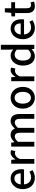

<svg xmlns="http://www.w3.org/2000/svg" viewBox="1840 -2677 850 4570"><g transform="rotate(-90 2265.0 -392.0)"><path d="M316 13C388 13 451 -11 502 -45L462 -118C422 -92 380 -77 331 -77C236 -77 170 -140 161 -245H518C521 -258 523 -281 523 -303C523 -459 445 -564 299 -564C170 -564 48 -453 48 -274C48 -93 167 13 316 13ZM160 -324C171 -421 232 -474 301 -474C381 -474 424 -419 424 -324Z M652 0H766V-343C801 -430 855 -461 900 -461C922 -461 936 -458 955 -452L976 -552C959 -560 941 -564 914 -564C855 -564 797 -522 758 -451H755L746 -550H652Z M1061 0H1175V-390C1221 -440 1262 -465 1299 -465C1362 -465 1391 -427 1391 -332V0H1506V-390C1552 -440 1592 -465 1630 -465C1692 -465 1722 -427 1722 -332V0H1837V-346C1837 -486 1783 -564 1668 -564C1599 -564 1543 -521 1489 -463C1465 -526 1419 -564 1337 -564C1269 -564 1214 -523 1167 -473H1164L1155 -550H1061Z M2223 13C2359 13 2482 -92 2482 -274C2482 -458 2359 -564 2223 -564C2087 -564 1964 -458 1964 -274C1964 -92 2087 13 2223 13ZM2223 -81C2137 -81 2083 -158 2083 -274C2083 -391 2137 -469 2223 -469C2310 -469 2364 -391 2364 -274C2364 -158 2310 -81 2223 -81Z M2617 0H2731V-343C2766 -430 2820 -461 2865 -461C2887 -461 2901 -458 2920 -452L2941 -552C2924 -560 2906 -564 2879 -564C2820 -564 2762 -522 2723 -451H2720L2711 -550H2617Z M3216 13C3278 13 3335 -20 3376 -62H3379L3389 0H3483V-797H3368V-593L3373 -502C3328 -540 3288 -564 3225 -564C3102 -564 2989 -453 2989 -274C2989 -92 3078 13 3216 13ZM3243 -82C3157 -82 3108 -151 3108 -276C3108 -395 3170 -468 3247 -468C3288 -468 3327 -455 3368 -418V-149C3328 -103 3289 -82 3243 -82Z M3885 13C3957 13 4020 -11 4071 -45L4031 -118C3991 -92 3949 -77 3900 -77C3805 -77 3739 -140 3730 -245H4087C4090 -258 4092 -281 4092 -303C4092 -459 4014 -564 3868 -564C3739 -564 3617 -453 3617 -274C3617 -93 3736 13 3885 13ZM3729 -324C3740 -421 3801 -474 3870 -474C3950 -474 3993 -419 3993 -324Z M4406 13C4446 13 4483 3 4514 -7L4493 -92C4477 -85 4453 -79 4434 -79C4377 -79 4354 -113 4354 -179V-458H4497V-550H4354V-702H4257L4244 -550L4159 -544V-458H4239V-180C4239 -64 4282 13 4406 13Z"/></g></svg>

Font: Noto Sans CJK JP Medium
Style: Regular
Weight: 500
Designer: Ryoko NISHIZUKA (kana & ideographs); Paul D. Hunt (Latin, Greek & Cyrillic); Wenlong ZHANG (bopomofo); Sandoll Communica
Foundry: Adobe Systems Incorporated
Version: Version 1.004;PS 1.004;hotconv 1.0.82;makeotf.lib2.5.63406